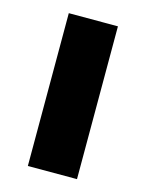

<svg xmlns="http://www.w3.org/2000/svg" viewBox="-85 -565 471 619"><g transform="rotate(15 150.0 -255.0)"><path d="M68 0V-510H232V0Z"/></g></svg>

Font: Geologica Cursive
Style: Bold
Weight: 700
Designer: Sindre Bremnes, Frode Helland
Foundry: Monokrom Skriftforlag AS
Version: Version 1.010;gftools[0.9.28]